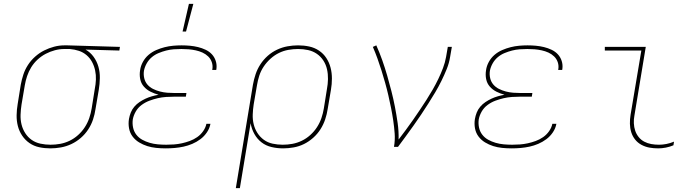

<svg xmlns="http://www.w3.org/2000/svg" viewBox="-20 -764 3640 999"><path d="M242 8Q212 8 184 2Q156 -4 133.5 -19.5Q111 -35 95.5 -58Q80 -81 73 -108Q66 -135 66.5 -164.5Q67 -194 72 -223L88 -323Q93 -350 101.5 -376Q110 -402 125.5 -426Q141 -450 163 -469.5Q185 -489 210 -501.5Q235 -514 261.5 -521Q288 -528 315 -528H331L604 -520L601 -501L425 -506Q450 -492 467 -468.5Q484 -445 492 -417Q500 -389 499.5 -358Q499 -327 494 -297L477 -197Q473 -169 464 -142Q455 -115 439 -90.5Q423 -66 400.5 -46.5Q378 -27 351.5 -14.5Q325 -2 297 3Q269 8 242 8ZM243 -11Q268 -11 293 -15.5Q318 -20 342 -31.5Q366 -43 386.5 -61.5Q407 -80 421.5 -102.5Q436 -125 444.5 -150Q453 -175 457 -200L473 -300Q478 -325 479 -349.5Q480 -374 475 -397.5Q470 -421 459 -441.5Q448 -462 430.5 -477Q413 -492 390.5 -499.5Q368 -507 343 -509H314Q290 -509 265.5 -502.5Q241 -496 218 -484Q195 -472 175.5 -454Q156 -436 142.5 -414Q129 -392 121 -368Q113 -344 109 -320L92 -220Q88 -194 87 -167.5Q86 -141 92 -116.5Q98 -92 111.5 -71Q125 -50 145 -36Q165 -22 190.5 -16.5Q216 -11 243 -11Z M842 8Q817 8 792.5 5.5Q768 3 746 -4Q724 -11 704 -23Q684 -35 670 -53.5Q656 -72 651.5 -96Q647 -120 651 -145Q654 -162 660.5 -178.5Q667 -195 679 -209Q691 -223 706 -233Q721 -243 737 -250.5Q753 -258 770.5 -263Q788 -268 805 -271Q783 -277 763 -287Q743 -297 728.5 -313.5Q714 -330 709.5 -352.5Q705 -375 709 -399Q712 -421 723.5 -442Q735 -463 753 -478.5Q771 -494 793 -503.5Q815 -513 837 -518.5Q859 -524 881 -526Q903 -528 925 -528Q947 -528 968.5 -526Q990 -524 1010.5 -519Q1031 -514 1050 -505Q1069 -496 1082.5 -481.5Q1096 -467 1102.5 -447Q1109 -427 1106 -405L1105 -400H1084L1085 -404Q1088 -423 1082 -440.5Q1076 -458 1063 -470.5Q1050 -483 1033.5 -490.5Q1017 -498 998.5 -502Q980 -506 961.5 -507.5Q943 -509 924 -509Q904 -509 884 -507.5Q864 -506 844.5 -501Q825 -496 805.5 -488Q786 -480 770 -466.5Q754 -453 743.5 -434.5Q733 -416 729 -396Q726 -376 730.5 -357Q735 -338 747 -324Q759 -310 776 -301.5Q793 -293 812 -288Q831 -283 850.5 -281.5Q870 -280 890 -280H950L947 -261H887Q866 -261 844 -259.5Q822 -258 800.5 -253Q779 -248 757.5 -240Q736 -232 717 -218Q698 -204 686.5 -184Q675 -164 671 -143Q668 -121 672.5 -100Q677 -79 689.5 -63Q702 -47 720 -37Q738 -27 758.5 -21Q779 -15 801 -13Q823 -11 845 -11Q865 -11 885.5 -12.5Q906 -14 926.5 -18.5Q947 -23 967.5 -30.5Q988 -38 1006 -50.5Q1024 -63 1037 -81.5Q1050 -100 1054 -120H1075Q1071 -97 1057 -76Q1043 -55 1023 -40Q1003 -25 980.5 -15.5Q958 -6 935 -1Q912 4 888.5 6Q865 8 842 8ZM930 -600 963 -744H986L948 -600Z M1207 215 1296 -323Q1301 -351 1310 -378Q1319 -405 1335 -429.5Q1351 -454 1373 -473.5Q1395 -493 1421.5 -505.5Q1448 -518 1476 -523Q1504 -528 1531 -528Q1561 -528 1589 -522Q1617 -516 1640 -500.5Q1663 -485 1678 -462Q1693 -439 1700 -412Q1707 -385 1707 -355.5Q1707 -326 1702 -297L1685 -197Q1681 -170 1672 -143Q1663 -116 1647.5 -91.5Q1632 -67 1609.5 -47Q1587 -27 1561.5 -14.5Q1536 -2 1508 3Q1480 8 1453 8Q1422 8 1392.5 1Q1363 -6 1340.5 -23.5Q1318 -41 1303.5 -67Q1289 -93 1284 -123L1228 215ZM1451 -11Q1476 -11 1501 -15.5Q1526 -20 1550 -31.5Q1574 -43 1594.5 -61.5Q1615 -80 1629.5 -102.5Q1644 -125 1652.5 -150Q1661 -175 1665 -200L1681 -300Q1686 -326 1686.5 -352.5Q1687 -379 1681.5 -403.5Q1676 -428 1662.5 -449Q1649 -470 1628.5 -484Q1608 -498 1583 -503.5Q1558 -509 1531 -509Q1506 -509 1480.5 -504.5Q1455 -500 1431.5 -488.5Q1408 -477 1387.5 -458.5Q1367 -440 1352 -417.5Q1337 -395 1329 -370Q1321 -345 1317 -320L1300 -221Q1296 -195 1295 -168.5Q1294 -142 1300 -117.5Q1306 -93 1319.5 -72Q1333 -51 1353 -36.5Q1373 -22 1398.5 -16.5Q1424 -11 1451 -11Z M2030 0Q2036 -35 2033.5 -69.5Q2031 -104 2026 -137.5Q2021 -171 2014.5 -203.5Q2008 -236 2000.5 -268.5Q1993 -301 1984 -333Q1975 -365 1965 -397Q1955 -429 1944 -459.5Q1933 -490 1920 -520L1938 -528Q1955 -490 1969 -450.5Q1983 -411 1994.5 -371Q2006 -331 2016.5 -290Q2027 -249 2035 -207.5Q2043 -166 2049 -124Q2055 -82 2054 -38Q2073 -63 2092 -88.5Q2111 -114 2129 -140Q2147 -166 2164.5 -192Q2182 -218 2199 -244.5Q2216 -271 2231.5 -298Q2247 -325 2260.5 -353Q2274 -381 2285 -410Q2296 -439 2301 -468L2310 -520H2331L2322 -468Q2317 -436 2304.5 -405Q2292 -374 2277 -343.5Q2262 -313 2244.5 -283.5Q2227 -254 2208.5 -225Q2190 -196 2171 -167.5Q2152 -139 2132 -111Q2112 -83 2091.5 -55Q2071 -27 2051 0Z M2642 8Q2617 8 2592.5 5.5Q2568 3 2546 -4Q2524 -11 2504 -23Q2484 -35 2470 -53.5Q2456 -72 2451.5 -96Q2447 -120 2451 -145Q2454 -162 2460.5 -178.5Q2467 -195 2479 -209Q2491 -223 2506 -233Q2521 -243 2537 -250.5Q2553 -258 2570.5 -263Q2588 -268 2605 -271Q2583 -277 2563 -287Q2543 -297 2528.5 -313.5Q2514 -330 2509.5 -352.5Q2505 -375 2509 -399Q2512 -421 2523.5 -442Q2535 -463 2553 -478.5Q2571 -494 2593 -503.5Q2615 -513 2637 -518.5Q2659 -524 2681 -526Q2703 -528 2725 -528Q2747 -528 2768.5 -526Q2790 -524 2810.5 -519Q2831 -514 2850 -505Q2869 -496 2882.5 -481.5Q2896 -467 2902.5 -447Q2909 -427 2906 -405L2905 -400H2884L2885 -404Q2888 -423 2882 -440.5Q2876 -458 2863 -470.5Q2850 -483 2833.5 -490.5Q2817 -498 2798.5 -502Q2780 -506 2761.5 -507.5Q2743 -509 2724 -509Q2704 -509 2684 -507.5Q2664 -506 2644.5 -501Q2625 -496 2605.5 -488Q2586 -480 2570 -466.5Q2554 -453 2543.5 -434.5Q2533 -416 2529 -396Q2526 -376 2530.5 -357Q2535 -338 2547 -324Q2559 -310 2576 -301.5Q2593 -293 2612 -288Q2631 -283 2650.5 -281.5Q2670 -280 2690 -280H2750L2747 -261H2687Q2666 -261 2644 -259.5Q2622 -258 2600.5 -253Q2579 -248 2557.5 -240Q2536 -232 2517 -218Q2498 -204 2486.5 -184Q2475 -164 2471 -143Q2468 -121 2472.5 -100Q2477 -79 2489.5 -63Q2502 -47 2520 -37Q2538 -27 2558.5 -21Q2579 -15 2601 -13Q2623 -11 2645 -11Q2665 -11 2685.5 -12.5Q2706 -14 2726.5 -18.5Q2747 -23 2767.5 -30.5Q2788 -38 2806 -50.5Q2824 -63 2837 -81.5Q2850 -100 2854 -120H2875Q2871 -97 2857 -76Q2843 -55 2823 -40Q2803 -25 2780.5 -15.5Q2758 -6 2735 -1Q2712 4 2688.5 6Q2665 8 2642 8Z M3405 8Q3381 8 3359 4Q3337 0 3317.5 -10.5Q3298 -21 3284.5 -38Q3271 -55 3264.5 -76Q3258 -97 3257.5 -120Q3257 -143 3261 -167L3317 -501H3127V-520H3340L3281 -163Q3277 -143 3278 -122.5Q3279 -102 3285 -84Q3291 -66 3303 -51Q3315 -36 3332 -27Q3349 -18 3368.5 -14.5Q3388 -11 3409 -11Q3428 -11 3448 -15Q3468 -19 3487 -27L3484 -8Q3465 0 3444.5 4Q3424 8 3405 8Z"/></svg>

Font: Iosevka Thin Extended Oblique
Style: Regular
Weight: 100
Width: 7
Italic angle: -9°
Monospace: yes
Designer: Belleve Invis
Foundry: Belleve Invis
Version: Version 32.5.0; ttfautohint (v1.8.4)